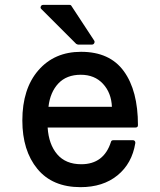

<svg xmlns="http://www.w3.org/2000/svg" viewBox="-20 -752 658 789"><path d="M311 17.1Q195.3 17.1 133.5 -58.1Q71.8 -133.3 71.8 -256.8Q71.8 -387.2 137.7 -463.1Q203.6 -539.1 313 -539.1Q431.2 -539.1 489 -459.2Q546.9 -379.4 546.9 -237.8Q546.9 -228 537.1 -228H175.8Q180.2 -158.7 215.1 -117.9Q250 -77.1 314 -77.1Q406.7 -77.1 436 -168.9Q437.5 -175.8 445.8 -175.8H526.9Q531.2 -175.8 533.9 -172.4Q536.6 -168.9 536.1 -164.1Q522.5 -80.1 462.9 -31.5Q403.3 17.1 311 17.1ZM312 -444.8Q253.4 -444.8 219.7 -408.9Q186 -373 179.2 -313H439.9Q437.5 -370.6 403.1 -407.7Q368.7 -444.8 312 -444.8ZM149.9 -714.8Q145 -719.2 147.7 -725.6Q150.4 -731.9 157.2 -731.9H266.1Q271.5 -731.9 273.9 -727.1L367.2 -585Q370.1 -580.1 367.2 -574.5Q364.3 -568.8 357.9 -568.8H300.8Q298.8 -568.8 293 -571.8Z"/></svg>

Font: Fragment Mono SemBd
Style: Regular
Weight: 600
Designer: Wei Huang based on Nimbus Sans by URW Studio, based on Helvetica by Max Miedinger.
Foundry: Wei Huang
Version: Version 1.011